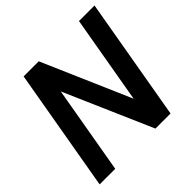

<svg xmlns="http://www.w3.org/2000/svg" viewBox="-178 -880 1049 1049"><g transform="rotate(-45 346.5 -355.5)"><path d="M690.4 -710.9H570.3L481.4 -199.7L259.3 -710.9H142.6L19 0H139.6L228 -509.3L450.2 0H566.9Z"/></g></svg>

Font: Roboto Medium
Style: Italic
Weight: 500
Italic angle: -12°
Designer: Google
Version: Version 2.137; 2017